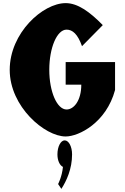

<svg xmlns="http://www.w3.org/2000/svg" viewBox="-20 -860 800 1231"><path d="M717.7 -462H401V-317H501.2C501.2 -216 454.2 -158 406.8 -158C345.6 -158 296 -272 296 -412C296 -555 345.6 -670 406.8 -670C445.3 -670 478.5 -641 505.8 -564L639 -699C553.7 -786 477.4 -840 401 -840C254.8 -840 42.3 -649 42.3 -412C42.3 -176 267.3 15 401 15C486.4 15 661.5 -74 717.7 -283ZM394.6 40C369.3 40 348.2 80 348.2 130C348.2 170 363.5 201 383.6 210C377.2 275 352.5 320 352.5 320L373.5 351C406.8 299 442.1 223 442.1 130C442.1 80 421 40 394.6 40Z"/></svg>

Font: Blink
Style: Wide
Weight: 400
Designer: Mew Too
Foundry: Cannot Into Space Fonts
Version: Version 001.000